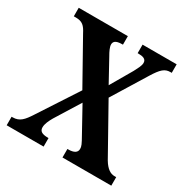

<svg xmlns="http://www.w3.org/2000/svg" viewBox="-163 -854 969 995"><g transform="rotate(30 322.0 -357.0)"><path d="M8 0H229V-51H226C188 -51 174 -62 174 -84C174 -105 186 -129 198 -150L290 -298L370 -153C395 -109 399 -99 399 -84C399 -62 381 -51 346 -51H342V0H634V-51H623C601 -51 577 -64 553 -104L394 -388L519 -591C553 -646 572 -663 605 -663H613V-714H409V-663H412C440 -663 461 -658 461 -634C461 -616 447 -593 437 -573L362 -444L290 -575C277 -597 267 -619 267 -633C267 -649 276 -663 316 -663H321V-714H27V-663H39C79 -663 94 -647 113 -610L257 -353L105 -120C76 -75 56 -51 14 -51H8Z"/></g></svg>

Font: Noto Serif Devanagari Condensed
Style: Bold
Weight: 700
Width: 3
Designer: Universal Thirst, Indian Type Foundry and the Monotype Design Team
Foundry: Monotype Imaging Inc.
Version: Version 2.004